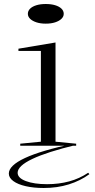

<svg xmlns="http://www.w3.org/2000/svg" viewBox="-20 -727 472 958"><path d="M208 -609Q182 -609 162 -615.5Q142 -622 130.5 -633Q119 -644 119 -658Q119 -673 130.5 -684Q142 -695 162 -701Q182 -707 208 -707Q235 -707 255 -701Q275 -695 286.5 -684Q298 -673 298 -658Q298 -644 286.5 -633Q275 -622 255 -615.5Q235 -609 208 -609ZM81 0V-10L184 -20V-473H72V-484L257 -515V-20L360 -10V0ZM360 -4Q215 31 141.5 66Q68 101 68 135Q68 161 109 176.5Q150 192 215 192Q274 192 325.5 178Q377 164 420 135L426 142Q381 175 323.5 193Q266 211 198 211Q148 211 108.5 202Q69 193 46.5 176.5Q24 160 24 139Q24 99 104.5 61.5Q185 24 346 -10Z"/></svg>

Font: Kalnia Expanded ExtraLight
Style: Regular
Weight: 250
Width: 7
Designer: Frida Medrano
Foundry: Frida Medrano
Version: Version 1.105